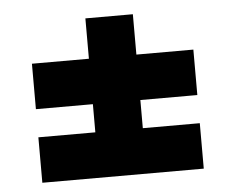

<svg xmlns="http://www.w3.org/2000/svg" viewBox="-41 -572 682 564"><g transform="rotate(-5 300.0 -290.0)"><path d="M62 -55V-189H230V-272H62V-406H230V-525H370V-406H538V-272H370V-189H538V-55Z"/></g></svg>

Font: Radio Canada
Style: Regular
Weight: 400
Designer: Charles Daoud, Etienne Aubert Bonn, Alexandre Saumier Demers, Jacques Le Bailly
Foundry: Radio-Canada
Version: Version 2.104;gftools[0.9.28.dev5+ged2979d]